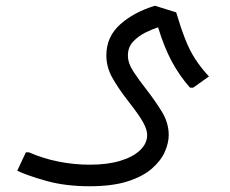

<svg xmlns="http://www.w3.org/2000/svg" viewBox="-20 -448 801 668"><path d="M292 200Q209 200 143.5 182Q78 164 40 146L70 82H81Q128 103 182.5 114Q237 125 292 125Q354 125 398.5 111.5Q443 98 467.5 74.5Q492 51 492 22Q492 4 479 -20.5Q466 -45 430 -91Q391 -141 370.5 -178Q350 -215 350 -255Q350 -320 398 -363Q446 -406 519 -428L593 -405Q609 -351 624.5 -311.5Q640 -272 660 -241.5Q680 -211 707 -182L652 -143H641Q604 -185 577.5 -234.5Q551 -284 530 -353Q511 -347 486.5 -335Q462 -323 443.5 -303.5Q425 -284 425 -255Q425 -228 444.5 -198.5Q464 -169 489 -137Q518 -100 542.5 -60.5Q567 -21 567 22Q567 49 553.5 80Q540 111 508.5 138.5Q477 166 424 183Q371 200 292 200Z"/></svg>

Font: Fustat
Style: Regular
Weight: 400
Designer: Mohamed Gaber, Khaled Hosny, Laura Garcia Mut
Foundry: Kief Type Foundry, Alif Type Foundry, Hard Type Foundry
Version: Version 1.007